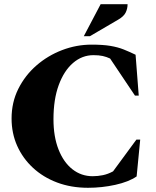

<svg xmlns="http://www.w3.org/2000/svg" viewBox="-20 -882 741 912"><path d="M398 10Q318 10 251.5 -15Q185 -40 136.5 -85Q88 -130 61.5 -189.5Q35 -249 35 -319Q35 -396 67 -460Q99 -524 153 -571Q207 -618 275 -644Q343 -670 415 -670Q469 -670 504.5 -664Q540 -658 567.5 -647Q595 -636 624 -622L639 -428H621L503 -604Q486 -612 468 -616Q450 -620 424 -620Q370 -620 327 -583Q284 -546 259 -478Q234 -410 234 -316Q234 -233 258 -172Q282 -111 324 -78Q366 -45 420 -45Q445 -45 469 -50Q493 -55 517 -68L628 -219H646L629 -44Q591 -18 527.5 -4Q464 10 398 10ZM378 -710 458 -862H586Q586 -841 577 -822.5Q568 -804 542 -789L407 -710Z"/></svg>

Font: Spectral ExtraBold
Style: Regular
Weight: 800
Designer: Jean-Baptiste Levee
Foundry: Production Type
Version: Version 2.001